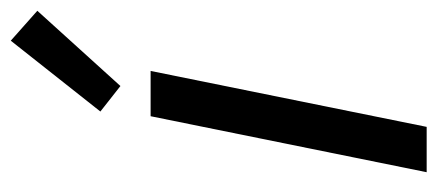

<svg xmlns="http://www.w3.org/2000/svg" viewBox="-250 -570 820 360"><g transform="rotate(-90 160.0 -390.0)"><path d="M122.1 -517.6H207L102.1 0H17.1ZM130.9 -611.8 263.7 -779.8 319.8 -730 178.7 -574.2Z"/></g></svg>

Font: Reddit Sans Chocolate
Style: Italic
Weight: 400
Italic angle: -11.25°
Designer: Stephen Hutchings
Version: Version 1.013